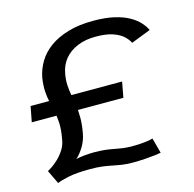

<svg xmlns="http://www.w3.org/2000/svg" viewBox="-102 -787 914 903"><g transform="rotate(-15 355.0 -335.0)"><path d="M72 12.5 40 -54.5Q46.5 -57.5 61 -67Q75.5 -76.5 93 -93Q110.5 -109.5 125 -132Q139.5 -154.5 143.5 -183.5Q151.5 -226 150 -258Q148.5 -290 142.8 -316.8Q137 -343.5 131.2 -368.5Q125.5 -393.5 124 -421.8Q122.5 -450 128 -485.5Q135.5 -525.5 156.8 -561Q178 -596.5 215 -623.5Q252 -650.5 305 -666.2Q358 -682 427.5 -682Q487 -682 529.2 -672.2Q571.5 -662.5 600.5 -646.2Q629.5 -630 647.2 -610.5Q665 -591 674 -571.5L579 -534.5Q570 -553 551.5 -569.5Q533 -586 501 -596.5Q469 -607 419 -607Q370 -607 331.2 -591Q292.5 -575 268.2 -545.8Q244 -516.5 237 -476Q231.5 -446 233 -420.2Q234.5 -394.5 239.2 -370Q244 -345.5 248 -318.5Q252 -291.5 252.2 -259.2Q252.5 -227 245 -185Q239 -150 221.5 -121.2Q204 -92.5 184 -74.5Q200 -78.5 224.2 -81Q248.5 -83.5 270 -83.5Q301 -83.5 324 -81Q347 -78.5 366.5 -74.5Q386 -70.5 405.2 -67.8Q424.5 -65 448 -64.5Q488 -64.5 514.2 -67.5Q540.5 -70.5 554.5 -75L574.5 -0.5Q566 1.5 545.2 4Q524.5 6.5 495.2 8.5Q466 10.5 433 10.5Q404 10 382.2 6.8Q360.5 3.5 339.2 -1Q318 -5.5 293.2 -8.8Q268.5 -12 232.5 -12Q166 -12 125.8 -3.2Q85.5 5.5 72 12.5ZM26 -295.5 40.5 -371H486L472 -295.5Z"/></g></svg>

Font: Anybody Expanded
Style: Italic
Weight: 400
Width: 7
Italic angle: -10°
Version: Version 1.113;gftools[0.9.25]